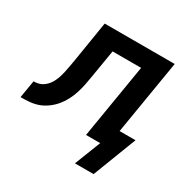

<svg xmlns="http://www.w3.org/2000/svg" viewBox="-191 -671 946 962"><g transform="rotate(30 282.0 -189.5)"><path d="M474 151H366L425 0H343L414 -429H249L222 -267Q218 -242 213 -217Q208 -192 200 -167Q192 -142 180 -118.5Q168 -95 151 -74.5Q134 -54 111.5 -37.5Q89 -21 64.5 -12.5Q40 -4 14.5 -2Q-11 0 -36 0L-19 -101Q-5 -101 9.5 -104.5Q24 -108 36.5 -117Q49 -126 58.5 -138Q68 -150 74.5 -164Q81 -178 85.5 -192Q90 -206 93 -220Q96 -234 98.5 -248.5Q101 -263 104 -277Q104 -278 104 -279Q104 -280 104 -281V-283Q104 -283 104.5 -283Q105 -283 105 -283L145 -530H550L479 -101H571Z"/></g></svg>

Font: Iosevka Curly Extended Oblique
Style: Bold
Weight: 700
Width: 7
Italic angle: -9°
Monospace: yes
Designer: Belleve Invis
Foundry: Belleve Invis
Version: Version 11.1.0; ttfautohint (v1.8.3)